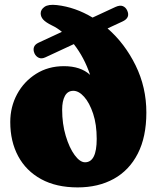

<svg xmlns="http://www.w3.org/2000/svg" viewBox="-20 -779 658 814"><path d="M126.5 -552Q120 -566.5 123.8 -578.5Q127.5 -590.5 143.5 -598L242.5 -644Q222 -661 200.5 -671Q174 -684 163.2 -696Q152.5 -708 152.5 -722.5Q152.5 -738.5 168.8 -750Q185 -761.5 221 -757.5Q299.5 -748.5 372.5 -704.5L469.5 -749.5Q488.5 -758 500.8 -753Q513 -748 519 -735Q534 -703.5 498.5 -687.5L436 -658.5Q509 -595 554.8 -502Q600.5 -409 600.5 -302Q600.5 -198.5 564.2 -127.8Q528 -57 462.5 -20.8Q397 15.5 309 15.5Q218.5 15.5 154.5 -19.5Q90.5 -54.5 57 -117Q23.5 -179.5 23.5 -261.5Q23.5 -326 52.5 -379.8Q81.5 -433.5 133 -466Q184.5 -498.5 251 -498.5Q322 -498.5 362 -461.5Q337.5 -535 293 -592L172.5 -536Q156.5 -528.5 144.5 -534Q132.5 -539.5 126.5 -552ZM243.5 -314Q243.5 -253.5 258.8 -202.8Q274 -152 296.5 -121.5Q319 -91 340.5 -91Q390 -91 390 -190Q390 -251.5 374.8 -297.2Q359.5 -343 336.8 -368.5Q314 -394 291 -394Q267 -394 255.2 -372.2Q243.5 -350.5 243.5 -314Z"/></svg>

Font: Fraunces 9pt SuperSoft Black
Style: Regular
Weight: 900
Version: Version 1.000;[b76b70a41]